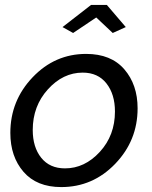

<svg xmlns="http://www.w3.org/2000/svg" viewBox="-20 -750 618 780"><path d="M234 -640 350 -730H414L491 -640L438 -616L371 -679L277 -616ZM22 -210Q22 -341 112.5 -436Q203 -531 330 -531Q431 -531 485 -468.5Q539 -406 539 -310Q539 -179 448 -84.5Q357 10 229 10Q129 10 75.5 -52Q22 -114 22 -210ZM447 -297Q447 -367 412.5 -411Q378 -455 316 -455Q236 -455 174.5 -387Q113 -319 113 -222Q113 -152 147.5 -109Q182 -66 244 -66Q324 -66 385.5 -133Q447 -200 447 -297Z"/></svg>

Font: Raleway-v4020 Medium
Style: Italic
Weight: 500
Italic angle: -12°
Designer: Matt McInerney, Pablo Impallari, Rodrigo Fuenzalida
Foundry: Matt McInerney, Pablo Impallari, Rodrigo Fuenzalida
Version: Version 4.020;PS 004.020;hotconv 1.0.88;makeotf.lib2.5.64775